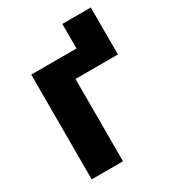

<svg xmlns="http://www.w3.org/2000/svg" viewBox="-159 -731 745 823"><g transform="rotate(-30 214.0 -320.0)"><path d="M417.5 -640V-407.5H207.5V0H52.5V-518.5H276.5V-640Z"/></g></svg>

Font: Lato 2
Style: Regular
Weight: 900
Designer: Lukasz Dziedzic with Adam Twardoch and Botio Nikoltchev
Foundry: tyPoland Lukasz Dziedzic
Version: Version 2.015; 2015-08-06; http://www.latofonts.com/